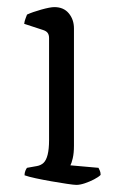

<svg xmlns="http://www.w3.org/2000/svg" viewBox="-20 -520 336 540"><path d="M195 0Q188 0 168 -3Q148 -6 125 -10Q102 -14 81 -18.5Q60 -23 49 -27Q49 -34 51.5 -40Q54 -46 56 -48L84 -53Q95 -55 102.5 -62Q110 -69 114 -85Q118 -101 118 -126V-413Q118 -422 114 -427.5Q110 -433 100 -436L48 -453Q49 -461 52 -468.5Q55 -476 56 -479Q71 -486 96 -493Q121 -500 133 -500Q159 -500 173.5 -482.5Q188 -465 188 -440V-110Q188 -89 184.5 -74.5Q181 -60 178 -55L257 -48Q259 -44 261 -39.5Q263 -35 263 -28Q257 -22 244.5 -15.5Q232 -9 218.5 -4.5Q205 0 195 0Z"/></svg>

Font: Texturina 12pt ExtraLight
Style: Regular
Weight: 250
Designer: Guillermo Torres Carreño
Foundry: Omnibus-Type
Version: Version 1.002